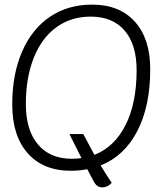

<svg xmlns="http://www.w3.org/2000/svg" viewBox="-20 -730 720 832"><path d="M416 -13Q448 39 464 62Q457 71 446 76.5Q435 82 422 82Q400 82 386 56Q362 11 358 3Q327 10 287 10Q167 10 100 -66Q33 -142 33 -277Q33 -408 75.5 -506Q118 -604 196 -657Q274 -710 379 -710Q498 -710 564.5 -636Q631 -562 631 -430Q631 -270 575 -162Q519 -54 416 -13ZM572 -426Q572 -537 520 -597.5Q468 -658 373 -658Q288 -658 224.5 -612Q161 -566 126.5 -480Q92 -394 92 -279Q92 -166 144.5 -104Q197 -42 291 -42Q314 -42 333 -45L281 -149H341L389 -59Q476 -93 524 -188Q572 -283 572 -426Z"/></svg>

Font: Krub Light
Style: Italic
Weight: 300
Italic angle: -8°
Designer: Ekaluck Peanpanawate
Foundry: Cadson Demak Co.,Ltd.
Version: Version 1.000; ttfautohint (v1.6)